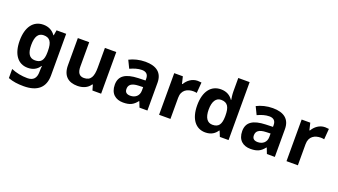

<svg xmlns="http://www.w3.org/2000/svg" viewBox="-75 -1443 4170 2366"><g transform="rotate(20 2009.5 -260.0)"><path d="M255 -556C124 -556 45 -451 45 -272C45 -95 122 10 251 10C316 10 369 -14 406 -71H410C408 -52 406 -26 406 -4V7C406 90 368 131 291 131C216 131 145 117 78 89V208C141 232 205 240 282 240C462 240 555 157 555 1V-546H429L417 -476H413C375 -529 322 -556 255 -556ZM302 -435C382 -435 416 -388 416 -271V-253C416 -145 380 -107 304 -107C231 -107 197 -161 197 -270C197 -380 232 -435 302 -435Z M1212 -546H1063V-289C1063 -173 1036 -109 945 -109C884 -109 857 -149 857 -227V-546H708V-190C708 -50 785 10 902 10C970 10 1035 -14 1070 -70H1078L1098 0H1212Z M1592 -557C1515 -557 1441 -538 1383 -508L1432 -407C1483 -430 1533 -447 1586 -447C1639 -447 1671 -421 1671 -364V-340L1576 -337C1413 -331 1332 -279 1332 -163C1332 -45 1404 10 1501 10C1592 10 1635 -15 1682 -74H1686L1715 0H1819V-364C1819 -494 1738 -557 1592 -557ZM1613 -251 1671 -253V-208C1671 -138 1621 -99 1557 -99C1514 -99 1485 -116 1485 -162C1485 -214 1517 -248 1613 -251Z M2277 -556C2204 -556 2146 -510 2114 -454H2107L2085 -546H1972V0H2121V-278C2121 -381 2195 -417 2272 -417C2285 -417 2306 -415 2316 -412L2327 -552C2315 -554 2292 -556 2277 -556Z M2579 10C2658 10 2705 -26 2734 -71H2740L2769 0H2883V-760H2734V-585C2734 -542 2741 -497 2745 -476H2740C2710 -521 2661 -556 2583 -556C2458 -556 2373 -459 2373 -272C2373 -87 2457 10 2579 10ZM2631 -109C2563 -109 2524 -163 2524 -270C2524 -377 2563 -435 2629 -435C2717 -435 2744 -377 2744 -271V-255C2742 -157 2713 -109 2631 -109Z M3263 -557C3186 -557 3112 -538 3054 -508L3103 -407C3154 -430 3204 -447 3257 -447C3310 -447 3342 -421 3342 -364V-340L3247 -337C3084 -331 3003 -279 3003 -163C3003 -45 3075 10 3172 10C3263 10 3306 -15 3353 -74H3357L3386 0H3490V-364C3490 -494 3409 -557 3263 -557ZM3284 -251 3342 -253V-208C3342 -138 3292 -99 3228 -99C3185 -99 3156 -116 3156 -162C3156 -214 3188 -248 3284 -251Z M3948 -556C3875 -556 3817 -510 3785 -454H3778L3756 -546H3643V0H3792V-278C3792 -381 3866 -417 3943 -417C3956 -417 3977 -415 3987 -412L3998 -552C3986 -554 3963 -556 3948 -556Z"/></g></svg>

Font: Noto Sans Gujarati
Style: Bold
Weight: 700
Designer: Jelle Bosma - Monotype Design Team, Universal Thirst
Foundry: Monotype Imaging Inc.
Version: Version 2.106